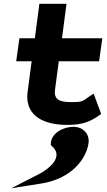

<svg xmlns="http://www.w3.org/2000/svg" viewBox="-20 -652 568 1019"><path d="M370 21C313 21 251 57 250 109V118L257 125C298 161 282 207 224 249C211 259 194 269 177 277L40 347L193 323C363 298 439 188 450 107C456 59 421 21 370 21ZM517 -47 477 -155 451 -138C417 -115 422 -110 356 -110C288 -110 266 -129 272 -176L292 -327H506L523 -449H309L333 -632H189L165 -449H83L66 -327H148L126 -160C114 -54 187 11 340 11C424 11 462 -11 498 -34Z"/></svg>

Font: Charger
Style: HemiRT
Weight: 900
Designer: Jasper
Foundry: Cannot Into Space Fonts
Version: Version 0.99